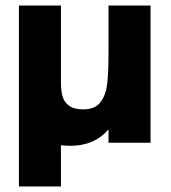

<svg xmlns="http://www.w3.org/2000/svg" viewBox="-20 -513 616 690"><path d="M48 -493H199V-219Q199 -189.5 204.2 -168.5Q209.5 -147.5 227.2 -133.8Q245 -120 279 -120Q322 -120 341.5 -146.2Q361 -172.5 365.5 -213.5Q370 -254.5 370 -330V-493H521V0H370V-48Q319.5 11 233 11Q221 11 199 9V157H48Z"/></svg>

Font: HK Grotesk Black
Style: Regular
Weight: 900
Designer: Alfredo Marco Pradil
Foundry: Hanken Design Co.
Version: Version 3.001